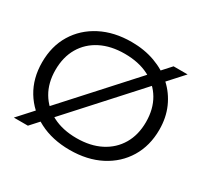

<svg xmlns="http://www.w3.org/2000/svg" viewBox="-158 -973 1256 1196"><g transform="rotate(30 469.5 -375.0)"><path d="M770 -762H871L169 12H68ZM469 13Q344 13 249 -36Q154 -85 101 -172.5Q48 -260 48 -375Q48 -491 101 -578Q154 -665 249 -714Q344 -763 469 -763Q561 -763 638 -735Q715 -707 771.5 -655.5Q828 -604 859.5 -533Q891 -462 891 -375Q891 -260 838 -172.5Q785 -85 690 -36Q595 13 469 13ZM469 -72Q569 -72 642 -109.5Q715 -147 755 -215Q795 -283 795 -375Q795 -468 755 -536Q715 -604 642 -641Q569 -678 469 -678Q370 -678 297 -641Q224 -604 184 -536Q144 -468 144 -375Q144 -283 184 -215Q224 -147 297 -109.5Q370 -72 469 -72Z"/></g></svg>

Font: Unbounded Light
Style: Regular
Weight: 300
Designer: Luke Prowse, Jean-Baptiste Morizot, Fátima Lázaro, Florian Runge
Foundry: NaN
Version: Version 1.700